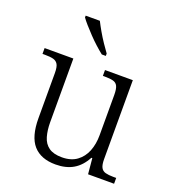

<svg xmlns="http://www.w3.org/2000/svg" viewBox="-140 -874 897 992"><g transform="rotate(20 309.0 -378.0)"><path d="M277 10Q196 10 154.5 -37Q113 -84 113 -185V-433Q113 -466 104.5 -480.5Q96 -495 79 -499.5Q62 -504 33 -504H19V-536H177V-186Q177 -142 187 -107.5Q197 -73 223 -54.5Q249 -36 295 -36Q345 -36 377 -59.5Q409 -83 424.5 -122Q440 -161 440 -210V-431Q440 -464 432.5 -479.5Q425 -495 407.5 -499.5Q390 -504 361 -504H351V-536H504V-102Q504 -71 512 -56Q520 -41 537 -36.5Q554 -32 579 -32H596V0H453L445 -86H440Q414 -37 374 -13.5Q334 10 277 10ZM308 -606Q290 -620 268.5 -639.5Q247 -659 226 -681Q205 -703 187.5 -723Q170 -743 161 -756V-766H239Q250 -744 265.5 -717Q281 -690 298.5 -664Q316 -638 330 -619V-606Z"/></g></svg>

Font: Noto Serif Khmer Light
Style: Regular
Weight: 300
Version: Version 2.003